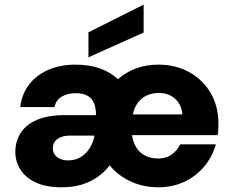

<svg xmlns="http://www.w3.org/2000/svg" viewBox="-20 -782 984 814"><path d="M240 12Q176 12 132.5 -8Q89 -28 67 -62.5Q45 -97 45 -138Q45 -182 67 -217.5Q89 -253 136 -273.5Q183 -294 258 -294H387Q387 -325 378 -346Q369 -367 349.5 -377Q330 -387 300 -387Q267 -387 242 -372.5Q217 -358 211 -328H66Q72 -382 102.5 -422.5Q133 -463 184 -485.5Q235 -508 300 -508Q358 -508 403.5 -492Q449 -476 480 -446Q513 -476 557 -492Q601 -508 651 -508Q725 -508 782.5 -476Q840 -444 873 -388Q906 -332 906 -257Q906 -247 905.5 -234.5Q905 -222 903 -209H540Q544 -179 558 -156.5Q572 -134 596 -122Q620 -110 650 -110Q685 -110 708.5 -127.5Q732 -145 744 -170H895Q881 -119 847 -77.5Q813 -36 763 -12Q713 12 651 12Q587 12 533.5 -13Q480 -38 445 -81Q422 -51 392 -30.5Q362 -10 325 1Q288 12 240 12ZM269 -102Q299 -102 321.5 -115.5Q344 -129 359 -152Q374 -175 380 -203V-207H278Q253 -207 236.5 -200Q220 -193 212 -181Q204 -169 204 -154Q204 -138 212 -126.5Q220 -115 235 -108.5Q250 -102 269 -102ZM543 -297H753Q750 -339 722 -363.5Q694 -388 652 -388Q627 -388 604 -378Q581 -368 565.5 -348Q550 -328 543 -297ZM355 -539V-645L588 -762H589V-644Z"/></svg>

Font: DM Sans 28pt Black
Style: Regular
Weight: 900
Version: Version 4.004;gftools[0.9.30]